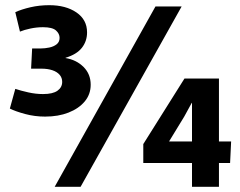

<svg xmlns="http://www.w3.org/2000/svg" viewBox="-20 -721 928 741"><path d="M154 -271Q114 -271 77 -281Q40 -291 18 -302L39 -378Q60 -371 89 -364.5Q118 -358 146 -358Q184 -358 202 -371Q220 -384 220 -405Q220 -421 210 -432.5Q200 -444 182 -450Q164 -456 140 -456H100L104 -534H138Q153 -534 170 -537.5Q187 -541 198.5 -550Q210 -559 210 -575Q210 -591 196 -603.5Q182 -616 146 -616Q122 -616 98 -611Q74 -606 57 -599L39 -674Q63 -685 97.5 -693Q132 -701 170 -701Q234 -701 275 -673Q316 -645 316 -596Q316 -562 296 -536.5Q276 -511 233 -498V-497Q275 -490 302.5 -462.5Q330 -435 330 -394Q330 -357 307 -329.5Q284 -302 244.5 -286.5Q205 -271 154 -271ZM681 -696 291 0H191L580 -696ZM721 0V-256V-324H720L691 -271L633 -176V-175H872L868 -92H533V-165L692 -418H825V0Z"/></svg>

Font: Murecho Thin SemiBold
Style: Regular
Weight: 600
Version: Version 1.010